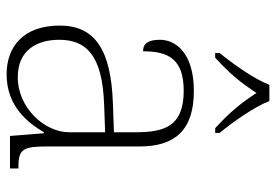

<svg xmlns="http://www.w3.org/2000/svg" viewBox="-144 -662 816 567"><g transform="rotate(90 263.5 -378.0)"><path d="M136 -619V-606H150C198 -650 224 -682 254 -728C284 -682 310 -650 358 -606H372V-619C341 -657 295 -721 278 -766H230C213 -721 167 -657 136 -619ZM199 10C294 10 343 -54 370 -100H373L381 0H477V-25H471C419 -25 412 -40 412 -111V-383C412 -485 366 -543 248 -543C137 -543 97 -490 97 -443C97 -408 108 -393 131 -393C131 -467 153 -513 248 -513C354 -513 370 -454 370 -371V-307L287 -304C128 -299 55 -252 55 -147C55 -39 118 10 199 10ZM207 -23C129 -23 97 -78 97 -145C97 -225 142 -273 289 -278L370 -281V-174C370 -104 300 -23 207 -23Z"/></g></svg>

Font: Noto Serif Telugu ExtraLight
Style: Regular
Weight: 200
Designer: Jelle Bosma - Monotype Design Team
Foundry: Monotype Imaging Inc.
Version: Version 2.005